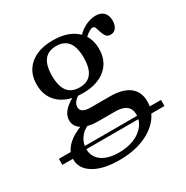

<svg xmlns="http://www.w3.org/2000/svg" viewBox="-165 -551 842 867"><g transform="rotate(-30 256.0 -117.5)"><path d="M75.8 75V58.9H416.9L412.1 75ZM-20.2 82.3V50.8H75.8V82.3ZM409.7 82.3 421.8 50.8H512.1V82.3ZM214.5 192.7Q131.5 192.7 83.1 163.7Q34.7 134.7 34.7 86.3Q34.7 48.4 63.3 19Q91.9 -10.5 148.4 -31.5L173.4 -16.9Q143.5 -5.6 126.2 19.4Q108.9 44.4 108.9 74.2Q108.9 115.3 141.1 138.7Q173.4 162.1 230.6 162.1Q275 162.1 309.3 148Q343.5 133.9 363.3 108.9Q383.1 83.9 383.1 51.6Q383.1 22.6 364.1 7.7Q345.2 -7.3 307.3 -7.3H216.9Q166.1 -7.3 136.3 -25.8Q106.5 -44.4 106.5 -76.6Q106.5 -100 123.4 -120.6Q140.3 -141.1 174.2 -159.7L201.6 -155.6Q183.9 -144.4 176.2 -133.1Q168.5 -121.8 168.5 -108.9Q168.5 -93.5 181.9 -85.9Q195.2 -78.2 219.4 -78.2H321Q386.3 -78.2 421 -51.6Q455.6 -25 455.6 25Q455.6 74.2 424.6 112.1Q393.5 150 339.5 171.4Q285.5 192.7 214.5 192.7ZM223.4 -151.6Q147.6 -151.6 104 -188.3Q60.5 -225 60.5 -289.5Q60.5 -353.2 104 -389.9Q147.6 -426.6 222.6 -426.6Q298.4 -426.6 341.9 -389.9Q385.5 -353.2 385.5 -289.5Q385.5 -225 341.9 -188.3Q298.4 -151.6 223.4 -151.6ZM223.4 -181.5Q264.5 -181.5 285.1 -208.1Q305.6 -234.7 305.6 -289.5Q305.6 -343.5 285.1 -370.2Q264.5 -396.8 223.4 -396.8Q181.5 -396.8 160.9 -370.2Q140.3 -343.5 140.3 -289.5Q140.3 -234.7 160.9 -208.1Q181.5 -181.5 223.4 -181.5ZM463.7 -317.7Q447.6 -317.7 439.9 -328.2Q432.3 -338.7 428.2 -352.4Q424.2 -366.1 420.2 -376.6Q416.1 -387.1 407.3 -387.1Q402.4 -387.1 392.3 -381.9Q382.3 -376.6 371.4 -367.3Q360.5 -358.1 352.4 -345.2L337.9 -366.1Q354.8 -392.7 385.5 -409.7Q416.1 -426.6 446 -426.6Q472.6 -426.6 487.5 -411.7Q502.4 -396.8 502.4 -369.4Q502.4 -346 491.9 -331.9Q481.5 -317.7 463.7 -317.7Z"/></g></svg>

Font: Playfair 12pt
Style: Regular
Weight: 400
Designer: Claus Eggers Sørensen
Foundry: Claus Eggers Sørensen
Version: Version 2.000;gftools[0.9.28]